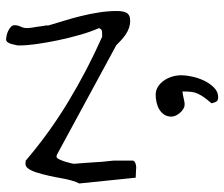

<svg xmlns="http://www.w3.org/2000/svg" viewBox="-74 -404 756 648"><g transform="rotate(-90 304.0 -80.0)"><path d="M8.8 -190.4Q13.7 -199.2 18.6 -215.8Q23.4 -232.4 26.9 -252.9Q30.3 -273.4 35.2 -294.4Q40 -315.4 45.4 -333Q50.8 -350.6 58.1 -361.3Q65.4 -372.1 75.2 -372.1Q77.1 -372.1 81.1 -371.6Q85 -371.1 85.9 -371.1Q179.7 -291 285.6 -227.1Q391.6 -163.1 503.9 -113.3Q505.9 -113.3 508.8 -113.3Q511.7 -113.3 513.7 -113.3Q519.5 -113.3 524.4 -114.3Q529.3 -115.2 533.2 -124Q520.5 -152.3 510.3 -188.5Q500 -224.6 492.2 -261.7Q484.4 -298.8 479.5 -333.5Q474.6 -368.2 474.6 -394.5Q474.6 -398.4 476.1 -405.3Q477.5 -412.1 479.5 -419.4Q481.4 -426.8 485.4 -432.1Q489.3 -437.5 495.1 -437.5Q499 -437.5 506.8 -436Q514.6 -434.6 522.9 -430.7Q531.2 -426.8 537.1 -421.4Q543 -416 543 -409.2Q543 -398.4 538.1 -388.2Q533.2 -377.9 533.2 -367.2V-362.3Q533.2 -359.4 534.7 -350.6Q536.1 -341.8 537.6 -332.5Q539.1 -323.2 540 -314.9Q541 -306.6 542 -304.7V-294.9Q548.8 -271.5 557.6 -243.2Q566.4 -214.8 573.7 -185.1Q581.1 -155.3 585.9 -124.5Q590.8 -93.8 590.8 -65.4Q590.8 -55.7 589.8 -47.4Q588.9 -39.1 585.4 -32.2Q582 -25.4 575.2 -22Q568.4 -18.6 557.6 -18.6Q545.9 -18.6 534.2 -22.5Q522.5 -26.4 511.7 -33.7Q501 -41 492.2 -49.3Q483.4 -57.6 475.6 -65.4L104.5 -266.6H100.6V-267.6Q94.7 -267.6 90.3 -258.3Q85.9 -249 82.5 -238.3Q79.1 -227.5 77.1 -218.8Q75.2 -210 75.2 -209Q75.2 -205.1 76.2 -195.3Q77.1 -185.5 78.1 -171.4Q79.1 -157.2 80.1 -142.1Q81.1 -127 82 -113.3Q83 -99.6 84.5 -89.4Q85.9 -79.1 85.9 -75.2V-8.8Q84 -3.9 79.6 -2Q75.2 0 69.8 1Q64.5 2 59.1 1.5Q53.7 1 52.7 1Q48.8 1 40 0.5Q31.2 0 28.3 0ZM279.3 255.9Q292 241.2 299.3 231Q306.6 220.7 311.5 210.4Q316.4 200.2 317.9 188Q319.3 175.8 319.3 158.2Q318.4 158.2 317.9 158.2Q317.4 158.2 315.4 158.2Q314.5 158.2 309.1 159.2Q303.7 160.2 297.4 161.6Q291 163.1 285.6 164.1Q280.3 165 279.3 165H274.4Q267.6 165 260.3 160.6Q252.9 156.2 247.1 149.4Q241.2 142.6 237.8 134.8Q234.4 127 234.4 121.1Q234.4 106.4 241.2 96.2Q248 85.9 258.8 79.6Q269.5 73.2 282.7 70.3Q295.9 67.4 307.6 67.4Q323.2 67.4 335.4 75.2Q347.7 83 356.4 95.7Q365.2 108.4 369.6 123.5Q374 138.7 374 154.3Q374 168.9 369.6 189.9Q365.2 210.9 356 230.5Q346.7 250 332.5 264.2Q318.4 278.3 299.8 278.3Q290 278.3 286.1 273.4Q282.2 268.6 279.3 255.9Z"/></g></svg>

Font: Swanky and Moo Moo
Style: Regular
Weight: 400
Designer: Kimberly Geswein
Foundry: Kimberly Geswein
Version: Version 1.002 2001